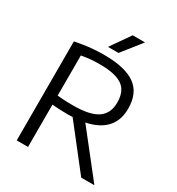

<svg xmlns="http://www.w3.org/2000/svg" viewBox="-218 -1082 1125 1219"><g transform="rotate(30 345.0 -473.0)"><path d="M90.5 0V-726Q120.5 -732 153.5 -737Q186.5 -742 223.2 -745Q260 -748 301.5 -748Q454 -748 528.5 -695.5Q603 -643 603 -528Q603 -454 567.2 -404.5Q531.5 -355 461.5 -330Q391.5 -305 287.5 -305Q254.5 -305 228.2 -306.5Q202 -308 173.5 -310V0ZM563.5 0 290 -349H385L660 0ZM289.5 -371Q413.5 -371 468.5 -409.5Q523.5 -448 523.5 -527Q523.5 -583.5 500.8 -617.5Q478 -651.5 430 -667Q382 -682.5 306 -682.5Q264.5 -682.5 234 -679.2Q203.5 -676 173.5 -670.5V-376.5Q194.5 -374.5 212 -373.2Q229.5 -372 247.8 -371.5Q266 -371 289.5 -371ZM295.5 -804 394.5 -946H485L372.5 -804Z"/></g></svg>

Font: Encode Sans SemiExpanded
Style: Regular
Weight: 400
Width: 6
Designer: Multiple Designers
Foundry: Impallari Type
Version: Version 3.002